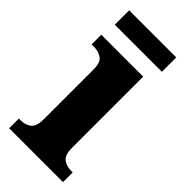

<svg xmlns="http://www.w3.org/2000/svg" viewBox="-221 -736 784 784"><g transform="rotate(45 171.0 -343.5)"><path d="M13 0H324V-56H314Q289 -56 270 -69.5Q251 -83 251 -125V-536H9V-480H25Q49 -480 68 -467Q87 -454 87 -415V-127Q87 -84 68.5 -70Q50 -56 24 -56H13ZM19 -604V-687H291V-604Z"/></g></svg>

Font: Noto Serif SemiCondensed Extra
Style: Regular
Weight: 800
Width: 4
Designer: Monotype Design Team
Foundry: Monotype Imaging Inc.
Version: Version 1.002